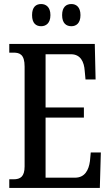

<svg xmlns="http://www.w3.org/2000/svg" viewBox="-20 -932 549 952"><path d="M334 -802C357 -802 379 -816 379 -857C379 -898 357 -912 334 -912C309 -912 288 -898 288 -857C288 -816 309 -802 334 -802ZM184 -802C207 -802 230 -816 230 -857C230 -898 207 -912 184 -912C159 -912 139 -898 139 -857C139 -816 159 -802 184 -802ZM26 0H475L480 -176H430L426 -133C420 -89 401 -51 352 -51H206V-349H396V-399H206V-663H332C379 -663 397 -626 400 -581L404 -538H454L450 -714H26V-671H47C78 -671 102 -662 102 -602V-107C102 -56 81 -43 47 -43H26Z"/></svg>

Font: Noto Serif Khmer ExtraCondensed Medium
Style: Regular
Weight: 500
Width: 2
Designer: Danh Hong and the Monotype Design Team
Foundry: Monotype Imaging Inc.
Version: Version 2.004